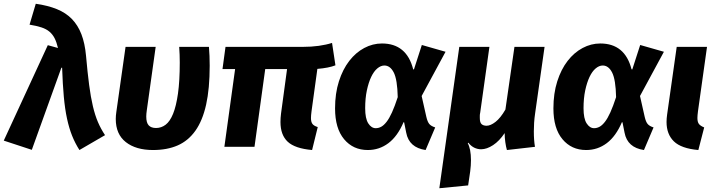

<svg xmlns="http://www.w3.org/2000/svg" viewBox="-52 -780 3804 1020"><path d="M-32 -33 202 -540 256 -525Q249 -555 238.5 -576Q228 -597 211 -611.5Q194 -626 168 -634.5Q142 -643 105 -649L138 -760Q202 -751 250 -731.5Q298 -712 330 -679Q362 -646 380.5 -598Q399 -550 405 -484Q413 -394 421.5 -329Q430 -264 441.5 -215.5Q453 -167 468.5 -131Q484 -95 506 -62L370 17Q347 -19 331 -59Q315 -99 304 -150Q293 -201 287 -266.5Q281 -332 278 -420H274L117 16Z M1058 -531Q1060 -508 1061 -482.5Q1062 -457 1062 -431Q1062 -309 1043 -224Q1024 -139 986 -85.5Q948 -32 892 -7.5Q836 17 761 17Q670 17 616.5 -25Q563 -67 563 -148Q563 -165 566 -185L615 -531H775L728 -195Q725 -175 725 -161Q725 -128 738 -114Q751 -100 777 -100Q805 -100 828 -117.5Q851 -135 867.5 -175.5Q884 -216 893.5 -283Q903 -350 903 -448Q903 -489 900 -531Z M1140 0 1197 -413H1130L1146 -531H1556Q1602 -531 1641.5 -536.5Q1681 -542 1712 -552L1730 -433Q1695 -419 1634 -414L1603 -189Q1600 -166 1600 -153Q1600 -132 1608 -121.5Q1616 -111 1636 -105L1606 17Q1515 9 1476.5 -27Q1438 -63 1438 -132Q1438 -153 1441 -177L1473 -413H1357L1300 0Z M2209 17Q2121 4 2106 -75L2095 -130L2092 -131Q2060 -56 2011.5 -19.5Q1963 17 1902 17Q1824 17 1776 -40.5Q1728 -98 1728 -204Q1728 -284 1748.5 -348Q1769 -412 1803.5 -456.5Q1838 -501 1883 -525Q1928 -549 1977 -549Q2108 -549 2143 -412Q2144 -412 2145 -411.5Q2146 -411 2147 -411L2189 -541L2315 -505L2188 -270L2213 -159Q2219 -133 2228.5 -121.5Q2238 -110 2260 -103ZM1944 -99Q1959 -99 1973 -106.5Q1987 -114 2001.5 -132.5Q2016 -151 2030.5 -183Q2045 -215 2061 -264Q2059 -357 2040 -394.5Q2021 -432 1990 -432Q1971 -432 1952.5 -416.5Q1934 -401 1920 -371.5Q1906 -342 1897 -300Q1888 -258 1888 -205Q1888 -150 1904.5 -124.5Q1921 -99 1944 -99Z M2841 -531 2791 -179Q2787 -152 2785.5 -128Q2784 -104 2784 -82Q2784 -34 2790 0L2641 17Q2636 0 2632.5 -24.5Q2629 -49 2629 -73Q2601 -31 2567.5 -9Q2534 13 2504 13Q2485 13 2467.5 4.5Q2450 -4 2436 -22L2433 -19Q2441 -5 2445.5 18Q2450 41 2450 71Q2450 85 2449 99.5Q2448 114 2446 130L2435 205L2282 220L2388 -531H2548L2499 -181Q2497 -173 2497 -166V-153Q2497 -129 2506.5 -120.5Q2516 -112 2533 -112Q2554 -112 2580.5 -132.5Q2607 -153 2633 -198L2681 -531Z M3369 17Q3281 4 3266 -75L3255 -130L3252 -131Q3220 -56 3171.5 -19.5Q3123 17 3062 17Q2984 17 2936 -40.5Q2888 -98 2888 -204Q2888 -284 2908.5 -348Q2929 -412 2963.5 -456.5Q2998 -501 3043 -525Q3088 -549 3137 -549Q3268 -549 3303 -412Q3304 -412 3305 -411.5Q3306 -411 3307 -411L3349 -541L3475 -505L3348 -270L3373 -159Q3379 -133 3388.5 -121.5Q3398 -110 3420 -103ZM3104 -99Q3119 -99 3133 -106.5Q3147 -114 3161.5 -132.5Q3176 -151 3190.5 -183Q3205 -215 3221 -264Q3219 -357 3200 -394.5Q3181 -432 3150 -432Q3131 -432 3112.5 -416.5Q3094 -401 3080 -371.5Q3066 -342 3057 -300Q3048 -258 3048 -205Q3048 -150 3064.5 -124.5Q3081 -99 3104 -99Z M3656 -189Q3653 -166 3653 -153Q3653 -132 3661 -121.5Q3669 -111 3689 -103L3658 17Q3567 9 3528 -29Q3489 -67 3489 -132Q3489 -150 3492 -171L3543 -531H3704Z"/></svg>

Font: Szlgxwxxxixliatcpuztgldltzi
Style: Regular
Weight: 700
Italic angle: -8°
Designer: Carrois Corporate & Edenspiekermann
Foundry: Carrois Corporate GbR & Edenspiekermann AG
Version: Version 2.001